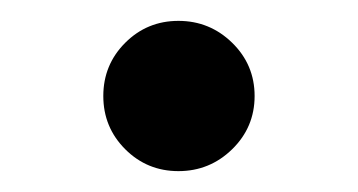

<svg xmlns="http://www.w3.org/2000/svg" viewBox="-20 -361 343 184"><path d="M151 -197Q121 -197 100 -218Q79 -239 79 -269Q79 -299 100 -320Q121 -341 151 -341Q181 -341 202.5 -320Q224 -299 224 -269Q224 -239 202.5 -218Q181 -197 151 -197Z"/></svg>

Font: Frank Ruhl Libre Medium
Style: Regular
Weight: 500
Designer: Yanek Iontef
Foundry: Fontef
Version: Version 6.004